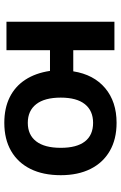

<svg xmlns="http://www.w3.org/2000/svg" viewBox="145 -696 561 891"><g transform="rotate(90 425.5 -250.5)"><path d="M550 10Q482 10 431.5 -15Q381 -40 350 -87.5Q319 -135 309 -202H213V0H81V-501H213V-310H311Q326 -405 389 -458Q452 -511 550 -511Q626 -511 680.5 -479.5Q735 -448 764 -390Q793 -332 793 -252Q793 -170 764 -111.5Q735 -53 680.5 -21.5Q626 10 550 10ZM550 -99Q606 -99 636 -138Q666 -177 666 -252Q666 -326 636.5 -364Q607 -402 550 -402Q494 -402 463.5 -364Q433 -326 433 -252Q433 -177 463.5 -138Q494 -99 550 -99Z"/></g></svg>

Font: Nunito Sans 7pt SemiCondensed
Style: Bold
Weight: 700
Width: 4
Designer: Vernon Adams
Foundry: Vernon Adams
Version: Version 3.101;gftools[0.9.27]